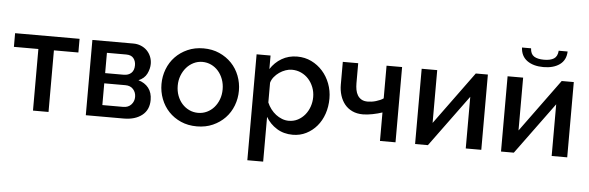

<svg xmlns="http://www.w3.org/2000/svg" viewBox="-55 -923 4079 1329"><g transform="rotate(5 1984.5 -258.5)"><path d="M297 0H189V-428H19V-523H467V-428H297Z M841 -523Q869 -523 893.5 -513Q918 -503 935.5 -485.5Q953 -468 963 -444Q973 -420 973 -393Q973 -359 956 -324.5Q939 -290 898 -273Q943 -260 968.5 -227.5Q994 -195 994 -144Q994 -75 946 -37.5Q898 0 819 0H556V-523ZM793 -302Q826 -302 845.5 -320.5Q865 -339 865 -374Q865 -403 849 -423Q833 -443 798 -443H664V-302ZM809 -80Q844 -80 864.5 -102.5Q885 -125 885 -156Q885 -187 865.5 -209Q846 -231 811 -231H664V-80Z M1328 10Q1266 10 1216.5 -12Q1167 -34 1132 -71Q1097 -108 1078 -157.5Q1059 -207 1059 -261Q1059 -315 1078 -364.5Q1097 -414 1132.5 -451Q1168 -488 1217.5 -510Q1267 -532 1328 -532Q1389 -532 1438.5 -510Q1488 -488 1523.5 -451Q1559 -414 1578 -364.5Q1597 -315 1597 -261Q1597 -207 1578 -157.5Q1559 -108 1523.5 -71Q1488 -34 1438.5 -12Q1389 10 1328 10ZM1172 -260Q1172 -222 1184 -190Q1196 -158 1217 -134.5Q1238 -111 1266.5 -97.5Q1295 -84 1328 -84Q1361 -84 1389.5 -97.5Q1418 -111 1439 -135Q1460 -159 1472 -191Q1484 -223 1484 -261Q1484 -298 1472 -330.5Q1460 -363 1439 -387Q1418 -411 1389.5 -424.5Q1361 -438 1328 -438Q1296 -438 1267.5 -424Q1239 -410 1218 -386Q1197 -362 1184.5 -329.5Q1172 -297 1172 -260Z M1994 10Q1931 10 1883 -20Q1835 -50 1807 -98V213H1697V-523H1794V-429Q1824 -476 1871.5 -504Q1919 -532 1979 -532Q2033 -532 2078 -510Q2123 -488 2156 -451Q2189 -414 2207.5 -365Q2226 -316 2226 -262Q2226 -205 2209 -155.5Q2192 -106 2161 -69.5Q2130 -33 2087.5 -11.5Q2045 10 1994 10ZM1958 -84Q1993 -84 2021.5 -99Q2050 -114 2070.5 -139Q2091 -164 2102 -196Q2113 -228 2113 -262Q2113 -298 2100.5 -330Q2088 -362 2066.5 -386Q2045 -410 2015 -424Q1985 -438 1950 -438Q1929 -438 1906 -430Q1883 -422 1863 -408Q1843 -394 1828 -375.5Q1813 -357 1807 -335V-198Q1817 -174 1833 -153Q1849 -132 1868.5 -117Q1888 -102 1911 -93Q1934 -84 1958 -84Z M2708 0H2600V-198Q2571 -188 2533.5 -180.5Q2496 -173 2466 -173Q2424 -173 2392 -188Q2360 -203 2339 -229Q2318 -255 2307 -290Q2296 -325 2296 -365V-523H2403V-384Q2403 -360 2407 -338.5Q2411 -317 2421 -300.5Q2431 -284 2448 -274Q2465 -264 2492 -264Q2503 -264 2518 -266Q2533 -268 2548 -272.5Q2563 -277 2577 -283Q2591 -289 2600 -296V-523H2708Z M2952 -156 3220 -523H3304V0H3196V-359L2933 0H2844V-523H2952Z M3840 -730Q3838 -670 3795 -639Q3752 -608 3682 -608Q3612 -608 3569 -639Q3526 -670 3523 -730H3586Q3588 -690 3612.5 -674.5Q3637 -659 3682 -659Q3726 -659 3750.5 -674.5Q3775 -690 3778 -730ZM3549 -156 3817 -523H3901V0H3793V-359L3530 0H3441V-523H3549Z"/></g></svg>

Font: IngvarSans
Style: Regular
Weight: 600
Version: Version 3.000